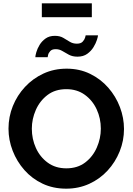

<svg xmlns="http://www.w3.org/2000/svg" viewBox="-20 -1127 796 1152"><path d="M377 5Q299 5 235.5 -25Q172 -55 126.5 -106.5Q81 -158 56 -222.5Q31 -287 31 -355Q31 -426 57 -490.5Q83 -555 130 -605.5Q177 -656 240.5 -685.5Q304 -715 380 -715Q457 -715 520.5 -684Q584 -653 629.5 -601Q675 -549 699.5 -484.5Q724 -420 724 -353Q724 -283 698 -218.5Q672 -154 625.5 -103.5Q579 -53 515.5 -24Q452 5 377 5ZM171 -355Q171 -293 195.5 -239Q220 -185 266.5 -151Q313 -117 378 -117Q445 -117 491 -152Q537 -187 561 -242Q585 -297 585 -355Q585 -417 560 -471Q535 -525 488.5 -558.5Q442 -592 378 -592Q311 -592 265 -557Q219 -522 195 -467.5Q171 -413 171 -355ZM445 -787Q415 -787 393.5 -798.5Q372 -810 354 -821Q336 -832 314 -832Q292 -832 281.5 -820.5Q271 -809 268.5 -797Q266 -785 266 -784H192Q192 -793 198 -814Q204 -835 217.5 -857.5Q231 -880 253.5 -896Q276 -912 309 -912Q339 -912 359.5 -900Q380 -888 398.5 -876.5Q417 -865 441 -865Q465 -865 476 -877Q487 -889 490.5 -901Q494 -913 494 -915H568Q568 -908 561.5 -887.5Q555 -867 541 -844Q527 -821 503.5 -804Q480 -787 445 -787ZM231 -1024V-1107H531V-1024Z"/></svg>

Font: Raleway
Style: Bold
Weight: 700
Designer: Matt McInerney, Pablo Impallari, Rodrigo Fuenzalida
Foundry: Matt McInerney, Pablo Impallari, Rodrigo Fuenzalida
Version: Version 4.026